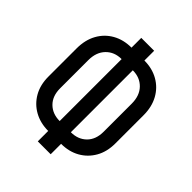

<svg xmlns="http://www.w3.org/2000/svg" viewBox="-221 -894 1043 1043"><g transform="rotate(45 300.0 -372.5)"><path d="M251 25V-55Q191 -55 144 -81Q97 -107 70 -154Q43 -201 43 -265V-481Q43 -546 69.5 -594Q96 -642 143 -668.5Q190 -695 251 -695V-770H350V-695Q410 -695 457 -668.5Q504 -642 530.5 -594Q557 -546 557 -481V-265Q557 -201 530 -154Q503 -107 456.5 -81Q410 -55 350 -55V25ZM257 -137V-613Q202 -613 167.5 -577.5Q133 -542 133 -481V-265Q133 -205 167.5 -171Q202 -137 257 -137ZM343 -137Q398 -137 432.5 -171Q467 -205 467 -265V-481Q467 -542 432.5 -577.5Q398 -613 343 -613Z"/></g></svg>

Font: Pitagon Sans Mono Medium
Style: Regular
Weight: 500
Monospace: yes
Designer: Travis Tran
Foundry: Pitagon
Version: Version 1.001; ttfautohint (v1.8.4.7-5d5b);gftools[0.9.26]